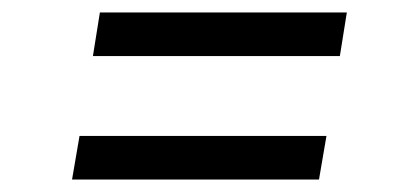

<svg xmlns="http://www.w3.org/2000/svg" viewBox="-20 -453 663 311"><path d="M141.8 -432.8H541.8L530.5 -362.2H130.5ZM108.8 -232.8H508.8L496.7 -162.2H96.7Z"/></svg>

Font: Oak Sans Light Italic
Style: Regular
Weight: 400
Italic angle: -9.5°
Foundry: Erik Kennedy, Walven
Version: Version 1.000;Glyphs 3.1.2 (3151)